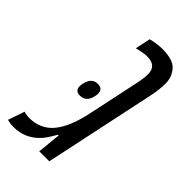

<svg xmlns="http://www.w3.org/2000/svg" viewBox="-227 -703 770 770"><g transform="rotate(45 158.5 -318.0)"><path d="M244.1 -527.3Q244.1 -575.2 190.9 -575.2Q172.9 -575.2 135.7 -565.9L149.4 -630.9Q184.6 -639.6 213.4 -639.6Q242.2 -639.6 262.9 -633.5Q283.7 -627.4 295.4 -615.2Q320.3 -588.9 320.3 -548.8Q320.3 -515.1 310.1 -467.8L210.9 0H153.8Q155.8 -11.7 159.2 -50Q162.6 -88.4 164.6 -99.6H159.7Q137.7 -59.1 117.7 -39.1Q74.2 4.4 11.7 4.4Q-6.3 4.4 -23.9 -0.5L0.5 -71.3Q0.5 -69.8 11.7 -67.9Q22.9 -65.9 30.3 -65.9Q94.7 -65.9 132.8 -112.1Q170.9 -158.2 190.4 -251.5L236.3 -467.8Q244.1 -503.9 244.1 -527.3ZM128.9 -357.4Q157.7 -357.4 157.7 -330.1Q157.7 -323.2 155.8 -314.9Q147 -272.9 111.3 -272.9Q84 -272.9 84 -299.3Q84 -306.2 85.9 -314.9Q94.7 -357.4 128.9 -357.4Z"/></g></svg>

Font: Open Sans Hebrew Condensed
Style: Italic
Weight: 400
Width: 3
Italic angle: -12°
Foundry: Ascender Corporation, Yanek Iontef
Version: Version 2.001;PS 002.001;hotconv 1.0.70;makeotf.lib2.5.58329